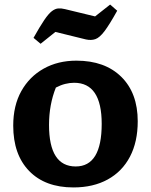

<svg xmlns="http://www.w3.org/2000/svg" viewBox="-20 -811 662 842"><path d="M302 11Q178 11 108 -61Q38 -133 38 -260Q38 -348 73.5 -411.5Q109 -475 171.5 -510Q234 -545 315 -545Q440 -545 512 -474Q584 -403 584 -279Q584 -189 550 -124Q516 -59 452.5 -24Q389 11 302 11ZM312 -81Q426 -81 426 -268Q426 -448 305 -448Q286 -448 266 -443Q246 -438 225 -427Q195 -352 195 -263Q195 -81 312 -81ZM158 -619 127 -645Q155 -695 174 -723Q193 -751 207.5 -762Q222 -773 235.5 -774Q249 -775 265 -771L397 -739L463 -791L494 -764Q460 -703 438.5 -674.5Q417 -646 398.5 -639.5Q380 -633 357 -638L223 -671Z"/></svg>

Font: Piazzolla SC
Style: Bold
Weight: 700
Designer: Juan Pablo del Peral
Foundry: Huerta Tipografica
Version: Version 1.330